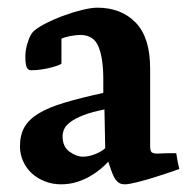

<svg xmlns="http://www.w3.org/2000/svg" viewBox="-20 -468 497 500"><path d="M252 -183Q217 -176 196 -167.5Q175 -159 163 -150Q151 -141 147 -131.5Q143 -122 143 -113Q143 -86 161 -73Q179 -60 196 -60Q211 -60 227.5 -66.5Q244 -73 254 -82ZM387 -68Q395 -68 403 -68.5Q411 -69 414 -69H439Q441 -58 442 -51Q443 -44 447 -28Q442 -26 423 -19.5Q404 -13 381.5 -6Q359 1 337 6.5Q315 12 305 12Q294 12 287.5 6.5Q281 1 276.5 -8Q272 -17 268.5 -27.5Q265 -38 262 -47Q254 -38 242 -28Q230 -18 214.5 -9Q199 0 180 6Q161 12 139 12Q117 12 97.5 4.5Q78 -3 63.5 -16Q49 -29 40.5 -47.5Q32 -66 32 -87Q32 -116 43.5 -136.5Q55 -157 80.5 -172.5Q106 -188 147.5 -200.5Q189 -213 249 -226V-262Q249 -316 236.5 -346.5Q224 -377 189 -377Q178 -377 162.5 -374Q147 -371 140 -367V-303Q140 -301 132 -298Q124 -295 112.5 -292Q101 -289 87 -287Q73 -285 61 -285Q53 -285 49.5 -293Q46 -301 46 -321Q46 -338 52 -357Q58 -376 65 -384Q74 -394 96 -405.5Q118 -417 143.5 -426.5Q169 -436 193.5 -442Q218 -448 233 -448Q296 -448 333.5 -409Q371 -370 371 -290V-87Q371 -73 376.5 -70.5Q382 -68 387 -68Z"/></svg>

Font: Lusitana
Style: Bold
Weight: 700
Designer: Ana Paula Megda
Foundry: Ana Paula Megda
Version: Version 1.000; ttfautohint (v1.1) -l 8 -r 50 -G 200 -x 14 -D